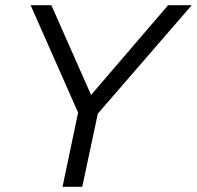

<svg xmlns="http://www.w3.org/2000/svg" viewBox="-20 -720 759 740"><path d="M221 0 281 -286 98 -700H178L331 -354L628 -700H719L357 -282L297 0Z"/></svg>

Font: Red Hat Display VF
Style: Italic
Weight: 300
Italic angle: -12°
Designer: Pentagram, MCKL
Foundry: Pentagram, MCKL
Version: Version 1.023